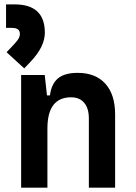

<svg xmlns="http://www.w3.org/2000/svg" viewBox="-20 -862 626 882"><path d="M388.2 0V-317.4Q388.2 -364.3 366.9 -389.6Q345.7 -415 306.6 -415Q197.8 -415 197.8 -271.5V0H77.1V-517.6H185.5L195.8 -423.8H209.5Q215.8 -476.1 246.1 -501.7Q276.4 -527.3 336.9 -527.3Q418.9 -527.3 463.9 -477.5Q508.8 -427.7 508.8 -336.9V0ZM91.3 -547.9 10.3 -622.1 36.6 -649.9Q52.2 -666 61.8 -679.2Q71.3 -692.4 71.3 -706.1Q71.3 -733.9 35.6 -733.9H7.8V-841.8H47.4Q186 -841.8 186 -711.9Q186 -647 119.6 -577.6Z"/></svg>

Font: CaskaydiaCove NF SemiBold
Style: Regular
Weight: 600
Designer: Aaron Bell
Foundry: Saja Typeworks
Version: Version 2111.001; VTT 6.35;Nerd Fonts 3.2.1